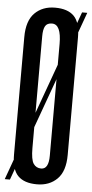

<svg xmlns="http://www.w3.org/2000/svg" viewBox="-57 -856 433 901"><g transform="rotate(5 159.0 -405.5)"><path d="M317.8 -811.1 24.4 0H0L293.3 -811.1ZM157.8 -746.7Q134.4 -746.7 125.6 -731.1Q116.7 -715.6 116.7 -683.3V-156.7Q116.7 -102.2 129.4 -83.3Q142.2 -64.4 165.6 -64.4Q201.1 -64.4 201.1 -127.8V-654.4Q201.1 -746.7 157.8 -746.7ZM152.2 11.1Q92.2 11.1 62.8 -18.9Q33.3 -48.9 33.3 -118.9V-672.2Q33.3 -748.9 70 -785.6Q106.7 -822.2 165.6 -822.2Q225.6 -822.2 255 -792.2Q284.4 -762.2 284.4 -692.2V-138.9Q284.4 -62.2 247.8 -25.6Q211.1 11.1 152.2 11.1Z"/></g></svg>

Font: Le Murmure
Style: Regular
Weight: 600
Width: 2
Designer: Jeremy Landes, Alexander Slobzheninov (Cyrillic)
Foundry: Velvetyne Type Foundry
Version: Version 1.0